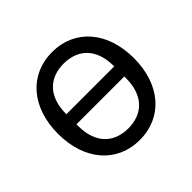

<svg xmlns="http://www.w3.org/2000/svg" viewBox="-137 -675 834 834"><g transform="rotate(-45 280.0 -258.0)"><path d="M280 12C418 12 513 -94 513 -258C513 -422 418 -528 280 -528C142 -528 47 -422 47 -258C47 -94 142 12 280 12ZM133 -293V-295C133 -404 194 -457 280 -457C366 -457 427 -404 427 -295V-293ZM280 -59C194 -59 133 -112 133 -221V-231H427V-221C427 -112 366 -59 280 -59Z"/></g></svg>

Font: Braiins Sans
Style: Regular
Weight: 400
Designer: Mike Abbink, Paul van der Laan, Pieter van Rosmalen, Jiri Chlebus, Lubos Buracinsky
Foundry: Bold Monday, Sudetype
Version: Version 1.000;hotconv 1.0.109;makeotfexe 2.5.65596